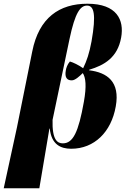

<svg xmlns="http://www.w3.org/2000/svg" viewBox="-47 -788 689 1030"><path d="M-27 222H164L218 -98H220C229 -13 278 10 335 10C459 10 550 -80 574 -217C598 -350 528 -399 431 -411L432 -414C512 -438 584 -479 603 -587C620 -681 580 -768 422 -768C272 -768 162 -694 126 -512L44 -105ZM290 -19C261 -19 232 -37 235 -145L326 -579C356 -721 384 -758 420 -758C457 -758 470 -713 444 -566C432 -502 419 -463 399 -422C377 -438 344 -454 328 -458C314 -442 308 -423 306 -410C299 -372 313 -356 339 -357C356 -357 381 -380 397 -396C413 -372 418 -326 403 -242C374 -79 345 -19 290 -19Z"/></svg>

Font: Noto Serif Display SemiCondensed Black
Style: Italic
Weight: 900
Width: 4
Italic angle: -12°
Designer: Monotype Design Team
Foundry: Monotype Imaging Inc.
Version: Version 2.009